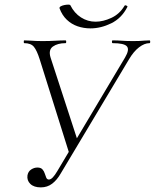

<svg xmlns="http://www.w3.org/2000/svg" viewBox="-20 -800 671 832"><path d="M157 12Q127 12 111.5 -3Q96 -18 99 -40Q102 -57 115 -65.5Q128 -74 142 -74Q157 -74 164 -66Q171 -58 174 -48Q177 -38 180.5 -30Q184 -22 192 -22Q200 -22 209 -31.5Q218 -41 228 -58L522 -551Q542 -585 530 -599Q518 -613 468 -613Q465 -613 465 -619Q465 -625 468 -625Q490 -625 509 -623.5Q528 -622 558 -622Q573 -622 584 -622.5Q595 -623 605 -624Q615 -625 628 -625Q631 -625 631 -619Q631 -613 628 -613Q606 -613 582.5 -595Q559 -577 539 -543L243 -48Q227 -20 206 -4Q185 12 157 12ZM282 -129 152 -543Q140 -581 127 -597Q114 -613 85 -613Q83 -613 83 -619Q83 -625 85 -625Q98 -625 111 -624Q124 -623 137.5 -622.5Q151 -622 163 -622Q195 -622 219.5 -623.5Q244 -625 264 -625Q267 -625 267 -619Q267 -613 264 -613Q230 -613 209.5 -598.5Q189 -584 199 -551L317 -189ZM372 -677Q343 -677 316.5 -686Q290 -695 269.5 -714.5Q249 -734 238 -764Q237 -769 243 -772.5Q249 -776 258.5 -778Q268 -780 276 -780Q284 -780 285 -777Q302 -743 331 -724.5Q360 -706 394 -706Q427 -706 462.5 -722.5Q498 -739 519 -774Q521 -779 527.5 -776Q534 -773 532 -770Q507 -721 462 -699Q417 -677 372 -677Z"/></svg>

Font: Cormorant Light
Style: Italic
Weight: 300
Italic angle: -10°
Designer: Christian Thalmann (Catharsis Fonts)
Foundry: Catharsis Fonts
Version: Version 4.000